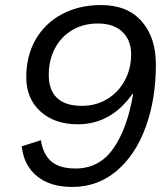

<svg xmlns="http://www.w3.org/2000/svg" viewBox="-20 -730 653 760"><path d="M66 -151 142 -175Q150 -120 182.5 -91.5Q215 -63 279 -63Q373 -63 428.5 -142Q484 -221 507 -358H504Q419 -238 288 -238Q196 -238 140 -289Q84 -340 84 -424Q84 -509 121 -573.5Q158 -638 225.5 -674Q293 -710 380 -710Q484 -710 540.5 -646Q597 -582 597 -475Q597 -337 556.5 -226.5Q516 -116 441 -53Q366 10 266 10Q178 10 126 -33Q74 -76 66 -151ZM499 -515Q499 -571 464.5 -604Q430 -637 367 -637Q311 -637 267 -611.5Q223 -586 198 -539.5Q173 -493 173 -433Q173 -374 205.5 -342.5Q238 -311 305 -311Q360 -311 404.5 -338Q449 -365 474 -411.5Q499 -458 499 -515Z"/></svg>

Font: Niramit
Style: Italic
Weight: 400
Italic angle: -10°
Version: Version 1.000; ttfautohint (v1.6)